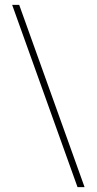

<svg xmlns="http://www.w3.org/2000/svg" viewBox="-20 -730 398 790"><path d="M299 40 30 -710H59L328 40Z"/></svg>

Font: Outfit Thin
Style: Regular
Weight: 100
Designer: Rodrigo Fuenzalida
Foundry: fragTYPE
Version: Version 1.100;gftools[0.9.27]